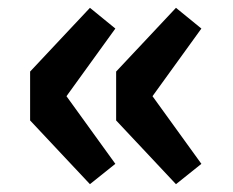

<svg xmlns="http://www.w3.org/2000/svg" viewBox="-20 -534 597 491"><path d="M210 -63 275 -115 150 -288 275 -461 210 -514 57 -351V-226ZM430 -63 495 -115 370 -288 495 -461 430 -514 277 -351V-226Z"/></svg>

Font: Noto Sans HK Black
Style: Regular
Weight: 900
Designer: Ryoko NISHIZUKA 西塚涼子 (kana, bopomofo & ideographs); Paul D. Hunt (Latin, Greek & Cyrillic); Sandoll Communications 산돌커뮤니
Foundry: Adobe
Version: Version 2.004;hotconv 1.0.118;makeotfexe 2.5.65603